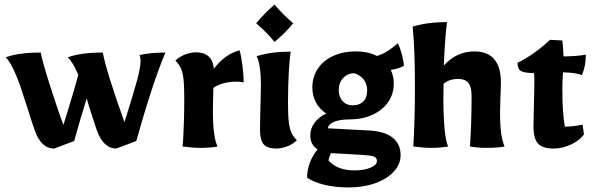

<svg xmlns="http://www.w3.org/2000/svg" viewBox="-20 -644 2607 844"><path d="M132 -73Q120 -107 100 -171L67 -272Q53 -311 36.5 -344.5Q20 -378 5 -392Q61 -413 159 -413Q167 -370 202.5 -259.5Q238 -149 259 -95Q309 -256 324 -315Q301 -370 278 -392Q334 -413 432 -413Q445 -337 527 -107Q568 -236 583 -292.5Q598 -349 598 -376Q598 -390 593 -402Q642 -413 707 -413Q649 -274 579 -24L491 9Q464 9 442.5 -10Q421 -29 405 -73Q374 -166 361 -211Q332 -118 306 -24L218 9Q160 9 132 -73Z M783 0Q790 -100 790 -213Q790 -268 786.5 -297Q783 -326 775.5 -343Q768 -360 751 -378Q772 -397 796.5 -405.5Q821 -414 840 -414Q914 -414 920 -342Q944 -373 971 -393Q998 -413 1033 -423Q1040 -400 1045.5 -358.5Q1051 -317 1051 -282Q1033 -285 1017 -285Q987 -285 961 -277.5Q935 -270 918 -258Q916 -194 916 -150Q916 -45 936 0Q908 6 861 6Q828 6 783 0Z M1123 -73Q1123 -110 1125 -178Q1127 -242 1127 -272Q1127 -312 1122 -347Q1117 -382 1108 -397Q1145 -408 1180 -412.5Q1215 -417 1258 -417Q1253 -388 1249.5 -327.5Q1246 -267 1246 -192Q1246 -137 1249.5 -108Q1253 -79 1260.5 -62Q1268 -45 1285 -27Q1264 -8 1239.5 0.5Q1215 9 1196 9Q1156 9 1139.5 -9Q1123 -27 1123 -73ZM1106 -542Q1146 -589 1187 -624Q1224 -579 1269 -542Q1232 -497 1187 -460Q1151 -503 1106 -542Z M1330 137Q1330 104 1342 71.5Q1354 39 1376 13Q1344 -8 1344 -49Q1344 -79 1362.5 -104Q1381 -129 1414 -145Q1385 -164 1369 -193.5Q1353 -223 1353 -260Q1353 -306 1377 -342Q1401 -378 1444.5 -398Q1488 -418 1543 -418Q1599 -418 1637 -398Q1679 -410 1729 -454Q1740 -431 1747.5 -402Q1755 -373 1755 -354Q1730 -341 1698 -337Q1711 -308 1711 -277Q1711 -231 1686 -195Q1661 -159 1616.5 -139Q1572 -119 1515 -119Q1473 -119 1447.5 -108Q1422 -97 1422 -80L1610 -70Q1674 -65 1707.5 -37.5Q1741 -10 1741 38Q1741 78 1711 110.5Q1681 143 1629 161.5Q1577 180 1513 180Q1455 180 1407 168.5Q1359 157 1330 137ZM1594 -246Q1594 -274 1579.5 -293.5Q1565 -313 1538 -322Q1508 -322 1488.5 -301Q1469 -280 1469 -248Q1469 -218 1486 -199.5Q1503 -181 1530 -181Q1560 -181 1577 -198Q1594 -215 1594 -246ZM1637 64Q1637 49 1623.5 44Q1610 39 1574 37L1435 29Q1427 45 1424 61Q1462 105 1538 105Q1581 105 1609 93Q1637 81 1637 64Z M1797 0Q1804 -128 1804 -255Q1804 -429 1794 -527Q1860 -547 1945 -547Q1936 -481 1931 -356Q1987 -418 2065 -418Q2182 -418 2182 -280L2180 -217L2178 -150Q2178 -45 2198 0Q2170 6 2115 6Q2081 6 2046 0Q2053 -105 2053 -222Q2053 -262 2039 -279.5Q2025 -297 1993 -297Q1956 -297 1930 -276L1929 -219Q1929 -44 1950 0Q1913 6 1875 6Q1842 6 1797 0Z M2325 -90Q2325 -120 2327 -182Q2329 -252 2329 -297Q2329 -311 2327 -323Q2284 -323 2269.5 -332Q2255 -341 2255 -368Q2327 -403 2398 -469L2452 -466Q2456 -432 2457 -396Q2524 -397 2555 -404Q2555 -377 2551 -356Q2547 -335 2538 -314Q2509 -325 2455 -326Q2452 -290 2452 -252Q2452 -148 2463 -87Q2502 -88 2541 -96L2547 -53Q2526 -25 2488.5 -8Q2451 9 2413 9Q2365 9 2345 -13Q2325 -35 2325 -90Z"/></svg>

Font: Mirza
Style: Bold
Weight: 700
Designer: Arabic design by Kourosh Beigpour, Latin design by Eduardo Tunni, engineering by Lasse Fister
Version: Version 1.0010g